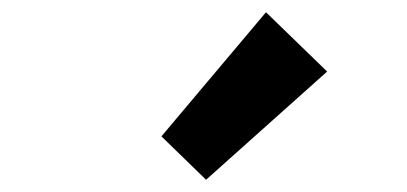

<svg xmlns="http://www.w3.org/2000/svg" viewBox="-20 -944 666 314"><path d="M317 -650 244 -721 415 -924 515 -827Z"/></svg>

Font: Noto Sans KR Thin
Style: Bold
Weight: 700
Version: Version 2.004-H2;hotconv 1.0.118;makeotfexe 2.5.65603